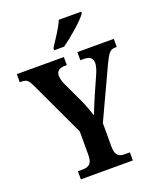

<svg xmlns="http://www.w3.org/2000/svg" viewBox="-166 -1033 943 1135"><g transform="rotate(-20 305.0 -465.5)"><path d="M256 -784V-771H318C374 -810 462 -886 484 -921V-931H343C325 -886 283 -827 256 -784ZM143 0H470V-51H437C405 -51 379 -61 379 -120V-268L527 -586C556 -647 569 -663 600 -663H610V-714H381V-663H400C438 -663 458 -651 458 -617C458 -606 454 -584 442 -556L392 -443C374 -400 357 -361 345 -329C335 -360 325 -389 308 -428L243 -567C235 -584 230 -605 230 -621C230 -647 248 -663 283 -663H296V-714H0V-663H12C46 -663 55 -650 74 -610L234 -268V-119C234 -61 207 -51 169 -51H143Z"/></g></svg>

Font: Noto Serif Georgian Condensed Bold
Style: Regular
Weight: 700
Width: 3
Designer: Monotype Design Team, Akaki Razmadze
Foundry: Google LLC
Version: Version 2.003